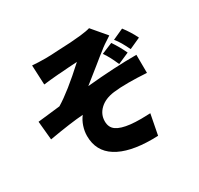

<svg xmlns="http://www.w3.org/2000/svg" viewBox="-179 -1021 1357 1311"><g transform="rotate(-30 500.0 -365.5)"><path d="M310 -772Q349 -772 409 -776Q523 -780 592 -788Q645 -794 670 -802L765 -690Q700 -649 672 -625Q644 -604 588 -558Q540 -520 523 -506L468 -462Q686 -483 859 -483L860 -340Q782 -345 718 -345Q647 -345 600 -339Q528 -330 486.5 -291Q445 -252 445 -197Q445 -148 480 -124Q515 -100 586 -92Q622 -88 670 -88Q704 -88 742 -90L711 70Q695 71 664 71Q484 71 387 10Q290 -51 290 -171Q290 -208 302.5 -245.5Q315 -283 337 -311Q244 -305 66 -274L52 -421L141 -431L228 -441Q325 -499 483 -644Q423 -640 417 -640L339 -634Q343 -635 310 -632L267 -628L213 -622L206 -776Q253 -772 310 -772ZM815 -526 726 -487Q709 -526 696 -550.5Q683 -575 664 -603L751 -639Q789 -583 815 -526ZM933 -576 845 -536Q827 -573 812 -599Q797 -625 778 -648L864 -687Q906 -632 933 -576Z"/></g></svg>

Font: Merged Yaku Han JP Black
Style: Regular
Weight: 900
Designer: Ryoko NISHIZUKA 西塚涼子 (kana, bopomofo & ideographs); Paul D. Hunt (Latin, Greek & Cyrillic); Sandoll Communications 산돌커뮤니
Foundry: Adobe
Version: Version 2.004